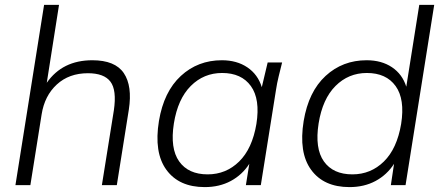

<svg xmlns="http://www.w3.org/2000/svg" viewBox="-20 -756 1799 784"><path d="M43 0 160 -736H221L171 -418Q235 -510 357 -510Q450 -510 485.5 -457.5Q521 -405 506 -308L457 0H396L445 -306Q457 -388 431 -422.5Q405 -457 339 -457Q262 -457 212 -411Q162 -365 150 -289L104 0Z M816 8Q711 8 659.5 -62.5Q608 -133 629 -262Q649 -382 718.5 -446Q788 -510 886 -510Q947 -510 990 -481Q1033 -452 1049 -400L1073 -501H1132Q1125 -473 1118 -444.5Q1111 -416 1107 -389L1045 0H984L998 -87Q969 -42 922.5 -17Q876 8 816 8ZM828 -44Q903 -44 956.5 -96.5Q1010 -149 1027 -250Q1043 -351 1004.5 -404.5Q966 -458 887 -458Q812 -458 759 -405Q706 -352 690 -252Q674 -150 711.5 -97Q749 -44 828 -44Z M1407 8Q1302 8 1250.5 -62.5Q1199 -133 1220 -262Q1240 -382 1309.5 -446Q1379 -510 1477 -510Q1538 -510 1580.5 -481.5Q1623 -453 1639 -402L1692 -736H1753L1636 0H1576L1589 -87Q1560 -42 1513.5 -17Q1467 8 1407 8ZM1419 -44Q1494 -44 1547.5 -96.5Q1601 -149 1618 -250Q1634 -351 1595.5 -404.5Q1557 -458 1478 -458Q1403 -458 1350 -405Q1297 -352 1281 -252Q1265 -150 1302.5 -97Q1340 -44 1419 -44Z"/></svg>

Font: Mulish Light
Style: Italic
Weight: 300
Italic angle: -9°
Designer: Vernon Adams
Foundry: Vernon Adams
Version: Version 3.603; ttfautohint (v1.8.3)